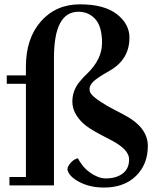

<svg xmlns="http://www.w3.org/2000/svg" viewBox="-20 -842 707 872"><path d="M336.4 -788.6Q225.1 -788.6 225.1 -579.6V0H22.9V-38.1H97.7V-461.4H10.7V-499.5H97.7V-539.6Q97.7 -667.5 165.8 -744.9Q233.9 -822.3 343.5 -822.3Q453.1 -822.3 510.5 -777.8Q567.9 -733.4 567.9 -670.9Q567.9 -571.8 477.5 -520.5Q418 -486.8 402.3 -470Q386.7 -453.1 386.7 -438.7Q386.7 -424.3 393.8 -415.5Q400.9 -406.7 412.4 -397.5Q423.8 -388.2 438.5 -378.9L466.8 -361.3Q501 -342.3 529.3 -328.1Q595.2 -294.9 623.3 -258.5Q651.4 -222.2 651.4 -179.2Q651.4 -95.7 597.7 -43Q543.9 9.8 452.1 9.8Q389.2 9.8 341.1 -15.1Q293 -40 286.1 -72.3Q287.1 -87.9 302.2 -104Q317.4 -120.1 334 -123Q363.3 -65.9 419.4 -41Q439.5 -31.7 460.9 -31.7Q507.3 -31.7 536.9 -53.7Q566.4 -75.7 566.4 -118.4Q566.4 -161.1 491.2 -202.1L444.3 -226.6Q382.8 -258.3 357.9 -281.7Q308.6 -328.1 308.6 -380.4Q308.6 -432.6 343.8 -473.6Q358.4 -491.2 376 -507.8Q443.4 -572.8 443.4 -647Q443.4 -721.2 413.1 -754.9Q382.8 -788.6 336.4 -788.6Z"/></svg>

Font: Cantata One
Style: Regular
Weight: 400
Designer: Joana Maria Correia da Silva
Foundry: Joana Maria Correia da Silva
Version: Version 1.002